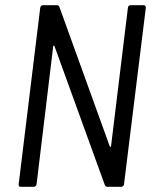

<svg xmlns="http://www.w3.org/2000/svg" viewBox="-20 -720 585 740"><path d="M473 -690 408 -157C408 -153 405 -153 403 -156L209 -693C208 -698 203 -700 198 -700H146C140 -700 136 -696 135 -690L52 -10C51 -4 54 0 60 0H110C115 0 120 -4 121 -10L185 -541C185 -545 188 -545 190 -542L384 -7C385 -2 390 0 395 0H447C453 0 457 -4 458 -10L542 -690C542 -696 539 -700 533 -700H484C478 -700 473 -696 473 -690Z"/></svg>

Font: Barlow Semi Condensed
Style: Italic
Weight: 400
Width: 4
Italic angle: -7°
Designer: Jeremy Tribby
Foundry: Tribby Type
Version: Version 1.422;hotconv 1.0.109;makeotfexe 2.5.65596